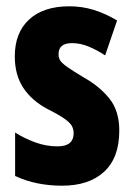

<svg xmlns="http://www.w3.org/2000/svg" viewBox="-20 -580 424 610"><path d="M359 -165Q359 -79 311 -34.5Q263 10 177 10Q137 10 99.5 2.5Q62 -5 28 -21V-159Q56 -141 91 -128Q126 -115 163 -115Q214 -115 214 -157Q214 -168 209 -178.5Q204 -189 186 -202Q168 -215 132 -233Q81 -260 54 -301Q27 -342 27 -401Q27 -476 72.5 -518Q118 -560 200 -560Q241 -560 278 -548.5Q315 -537 352 -515L314 -404Q290 -420 263 -431.5Q236 -443 209 -443Q166 -443 166 -408Q166 -396 171.5 -387.5Q177 -379 194 -367Q211 -355 246 -334Q296 -306 327.5 -267Q359 -228 359 -165Z"/></svg>

Font: Noto Sans Thai ExtCond ExtBd
Style: Regular
Weight: 800
Width: 2
Designer: Monotype Design Team
Foundry: Monotype Imaging Inc.
Version: Version 2.002; ttfautohint (v1.8.4.7-5d5b)